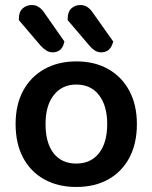

<svg xmlns="http://www.w3.org/2000/svg" viewBox="-20 -729 606 763"><path d="M524 -236Q524 -159 494.5 -103Q465 -47 411 -16.5Q357 14 283 14Q210 14 155.5 -16.5Q101 -47 71.5 -103Q42 -159 42 -236Q42 -313 72 -368.5Q102 -424 156.5 -454.5Q211 -485 284 -485Q356 -485 410 -454.5Q464 -424 494 -368Q524 -312 524 -236ZM283 -393Q227 -393 194 -351.5Q161 -310 161 -236Q161 -161 193 -120Q225 -79 283 -79Q341 -79 373.5 -120.5Q406 -162 406 -236Q406 -309 373.5 -351Q341 -393 283 -393ZM141 -548 55 -649V-655Q55 -682 70 -695.5Q85 -709 106 -709Q123 -709 135 -700.5Q147 -692 157 -677L236 -564Q231 -541 219 -531Q207 -521 189 -521Q175 -521 163 -529Q151 -537 141 -548ZM335 -548 249 -649V-655Q249 -682 263.5 -695.5Q278 -709 299 -709Q316 -709 328 -700.5Q340 -692 350 -677L430 -564Q424 -541 412 -531Q400 -521 382 -521Q368 -521 356.5 -528.5Q345 -536 335 -548Z"/></svg>

Font: BalooTamma2SemiBold
Style: Regular
Weight: 600
Designer: Divya Kowshik, Shuchita Grover and Ek Type
Foundry: Ek Type
Version: Version 1.700